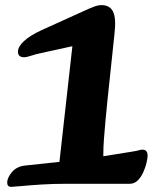

<svg xmlns="http://www.w3.org/2000/svg" viewBox="-20 -716 620 748"><path d="M8 -5Q8 -23 26 -45Q44 -67 77 -71L275 -92L205 -27L262 -536L139 -509Q119 -505 101.5 -499Q84 -493 73 -493Q63 -493 56.5 -498Q50 -503 50 -515Q50 -534 73.5 -556Q97 -578 143 -599L324 -681Q333 -685 347.5 -690.5Q362 -696 376 -696Q408 -696 420.5 -670.5Q433 -645 426 -584L398 -319Q390 -240 385 -175Q380 -110 385 -53L313 -96L499 -126Q512 -128 520.5 -130.5Q529 -133 535 -133Q555 -133 555 -110Q555 -99 550.5 -80.5Q546 -62 537.5 -43.5Q529 -25 516 -12.5Q503 0 485 0H237Q185 0 139 3Q93 6 62 9Q31 12 24 12Q8 12 8 -5Z"/></svg>

Font: Alkatra
Style: Bold
Weight: 700
Designer: Suman Bhandary
Version: Version 1.100;gftools[0.9.22]